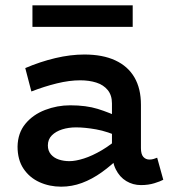

<svg xmlns="http://www.w3.org/2000/svg" viewBox="-20 -688 646 722"><path d="M510 8Q480 8 455 -7Q430 -22 415.5 -51Q401 -80 401 -121V-299Q401 -330 385 -349.5Q369 -369 342 -377.5Q315 -386 282 -386Q241 -386 194 -374.5Q147 -363 98 -344L75 -432Q131 -456 188 -469.5Q245 -483 297 -483Q366 -483 413.5 -461Q461 -439 485.5 -397Q510 -355 510 -294V-131Q510 -108 519 -98Q528 -88 542 -88Q551 -88 558.5 -90.5Q566 -93 571 -95L594 -12Q583 -6 560.5 1Q538 8 510 8ZM210 14Q166 14 128.5 -3Q91 -20 68.5 -53.5Q46 -87 46 -137Q47 -188 75.5 -222.5Q104 -257 149.5 -274.5Q195 -292 244 -292Q304 -292 347.5 -278.5Q391 -265 437 -243V-170Q384 -194 341.5 -201.5Q299 -209 266 -209Q238 -209 214 -201.5Q190 -194 175 -179Q160 -164 160 -141Q160 -121 171.5 -107.5Q183 -94 201.5 -88Q220 -82 241 -82Q264 -82 295.5 -92Q327 -102 363.5 -123.5Q400 -145 437 -179L435 -102Q400 -67 363 -40.5Q326 -14 288 0Q250 14 210 14ZM479 -668V-587H102V-668Z"/></svg>

Font: BioRhyme SemiBold
Style: Regular
Weight: 600
Designer: Aoife Mooney
Foundry: Aoife Mooney Type
Version: Version 1.600;gftools[0.9.33]